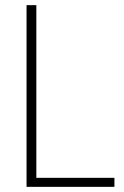

<svg xmlns="http://www.w3.org/2000/svg" viewBox="-20 -725 481 745"><path d="M83 0V-705H121V-35H424V0Z"/></svg>

Font: Nunito Sans 12pt ExtraLight Condensed
Style: Regular
Weight: 200
Width: 3
Version: Version 3.101;gftools[0.9.27]